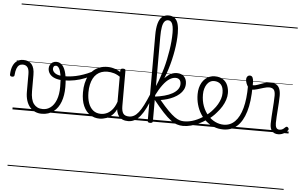

<svg xmlns="http://www.w3.org/2000/svg" viewBox="-145 -1245 3080 1971"><g transform="rotate(5 1394.5 -259.5)"><path d="M302 19Q266 19 235 5.5Q204 -8 181 -34.5Q158 -61 145 -101Q132 -141 132 -193V-374Q132 -424 114.5 -445.5Q97 -467 66 -467Q44 -467 28.5 -455.5Q13 -444 3.5 -418.5Q-6 -393 -9 -352Q-9 -343 -15 -338.5Q-21 -334 -33 -334Q-43 -334 -49.5 -338.5Q-56 -343 -56 -355Q-54 -408 -38.5 -443.5Q-23 -479 4 -497Q31 -515 67 -515Q96 -515 117.5 -506.5Q139 -498 154 -480Q169 -462 176.5 -435Q184 -408 184 -370V-204Q184 -160 192 -127Q200 -94 216 -73Q232 -52 255 -41Q278 -30 309 -30Q332 -30 351.5 -36.5Q371 -43 389 -56.5Q407 -70 421.5 -90.5Q436 -111 446.5 -138Q457 -165 462.5 -199Q468 -233 468 -273Q468 -349 460 -395.5Q452 -442 438 -463.5Q424 -485 408 -485Q396 -485 391.5 -495Q387 -505 391 -515Q395 -525 408 -525Q445 -525 470.5 -495.5Q496 -466 508.5 -410Q521 -354 521 -273Q521 -231 515 -193.5Q509 -156 497 -123.5Q485 -91 467 -65Q449 -39 424.5 -20Q400 -1 369.5 9Q339 19 302 19ZM0 571H604V581H0ZM0 -20H604V0H0ZM0 -505H604V-500H0ZM0 -1091H604V-1081H0Z M498 -342Q445 -342 408 -356Q371 -370 352.5 -395.5Q334 -421 334 -452Q334 -472 343 -488.5Q352 -505 368.5 -515Q385 -525 407 -525Q420 -525 424.5 -515Q429 -505 425 -495Q421 -485 407 -485Q391 -485 384.5 -475Q378 -465 378 -452Q378 -425 407.5 -405Q437 -385 499 -385Q538 -385 578 -390.5Q618 -396 657.5 -407.5Q697 -419 735.5 -435Q774 -451 810 -472Q822 -479 828.5 -472.5Q835 -466 835 -455.5Q835 -445 824 -439Q775 -408 721 -386Q667 -364 610.5 -353Q554 -342 498 -342ZM604 571H623V581H604ZM604 -20H623V0H604ZM604 -505H623V-500H604ZM604 -1091H623V-1081H604Z M899 17Q844 17 800 -12Q756 -41 731 -98Q706 -155 706 -238Q706 -288 715.5 -331Q725 -374 744 -408.5Q763 -443 790.5 -467.5Q818 -492 854.5 -505.5Q891 -519 936 -519Q974 -519 1010.5 -506.5Q1047 -494 1083 -470V-419Q1043 -449 1008 -459.5Q973 -470 937 -470Q905 -470 877.5 -460.5Q850 -451 828.5 -432Q807 -413 792.5 -385.5Q778 -358 770 -322Q762 -286 762 -242Q762 -180 778.5 -133Q795 -86 827.5 -59.5Q860 -33 909 -33Q943 -33 975 -49Q1007 -65 1033.5 -101.5Q1060 -138 1077 -202L1095 -159Q1074 -85 1040.5 -47Q1007 -9 969.5 4Q932 17 899 17ZM1195 17Q1161 17 1137 7Q1113 -3 1098 -22Q1083 -41 1075.5 -69Q1068 -97 1068 -132V-495Q1068 -506 1075 -510.5Q1082 -515 1096 -515Q1109 -515 1115 -510.5Q1121 -506 1121 -496V-133Q1121 -81 1138 -56Q1155 -31 1201 -31Q1208 -31 1212 -23.5Q1216 -16 1215.5 -7Q1215 2 1210.5 9.5Q1206 17 1195 17ZM622 571H1257V581H622ZM622 -20H1257V0H622ZM622 -505H1257V-500H622ZM622 -1091H1257V-1081H622Z M1192 17Q1180 17 1174.5 9.5Q1169 2 1170 -7Q1171 -16 1178.5 -23.5Q1186 -31 1198 -31Q1225 -31 1249 -44Q1273 -57 1296 -86Q1319 -115 1343.5 -163Q1368 -211 1397 -281Q1402 -293 1410 -293Q1418 -293 1424 -285.5Q1430 -278 1425 -266Q1399 -192 1372.5 -138.5Q1346 -85 1318 -50.5Q1290 -16 1259 0.5Q1228 17 1192 17ZM1257 571V581ZM1257 -20V0ZM1257 -505V-500ZM1257 -1091V-1081Z M1419 15Q1406 15 1400 10.5Q1394 6 1394 -4V-886Q1394 -959 1407 -1006.5Q1420 -1054 1446.5 -1077Q1473 -1100 1513 -1100Q1553 -1100 1577.5 -1079.5Q1602 -1059 1612.5 -1020Q1623 -981 1623 -926Q1623 -885 1619 -840Q1615 -795 1607 -747.5Q1599 -700 1587.5 -651Q1576 -602 1560.5 -552.5Q1545 -503 1525.5 -454Q1506 -405 1483 -358Q1460 -311 1433 -266L1418 -304Q1436 -340 1453 -380Q1470 -420 1485 -464Q1500 -508 1513 -554.5Q1526 -601 1536 -649Q1546 -697 1553.5 -744Q1561 -791 1565 -837Q1569 -883 1569 -926Q1569 -962 1564 -990Q1559 -1018 1546.5 -1034Q1534 -1050 1512 -1050Q1490 -1050 1475.5 -1032Q1461 -1014 1454 -975.5Q1447 -937 1447 -875V-4Q1447 6 1440 10.5Q1433 15 1419 15ZM1759 17Q1726 17 1695.5 7Q1665 -3 1630.5 -28.5Q1596 -54 1551.5 -101.5Q1507 -149 1447 -224H1441V-257Q1496 -264 1542.5 -276.5Q1589 -289 1623.5 -308.5Q1658 -328 1677 -353.5Q1696 -379 1696 -409Q1696 -438 1681.5 -453Q1667 -468 1640 -468Q1611 -468 1578.5 -447.5Q1546 -427 1512 -381.5Q1478 -336 1441 -262L1433 -315Q1461 -368 1493.5 -414.5Q1526 -461 1565 -489.5Q1604 -518 1651 -518Q1698 -518 1724.5 -490Q1751 -462 1751 -417Q1751 -383 1736.5 -355.5Q1722 -328 1697 -306.5Q1672 -285 1640 -269Q1608 -253 1574 -243Q1540 -233 1507 -228Q1561 -163 1600 -124Q1639 -85 1667.5 -65Q1696 -45 1719 -38Q1742 -31 1765 -31Q1776 -31 1781.5 -23.5Q1787 -16 1786 -7Q1785 2 1778.5 9.5Q1772 17 1759 17ZM1257 571H1821V581H1257ZM1257 -20H1821V0H1257ZM1257 -505H1821V-500H1257ZM1257 -1091H1821V-1081H1257Z M1759 17Q1746 17 1740.5 9.5Q1735 2 1736.5 -7Q1738 -16 1745.5 -23.5Q1753 -31 1765 -31Q1821 -31 1875 -52Q1929 -73 1973 -105Q1981 -110 1987.5 -107Q1994 -104 1998.5 -96.5Q2003 -89 2003 -80.5Q2003 -72 1996 -67Q1962 -43 1922 -24Q1882 -5 1840.5 6Q1799 17 1759 17ZM1821 571V581ZM1821 -20V0ZM1821 -505V-500ZM1821 -1091V-1081Z M1976 -106Q1999 -122 2019.5 -140.5Q2040 -159 2057 -180Q2081 -207 2098 -236.5Q2115 -266 2124.5 -295.5Q2134 -325 2134 -355Q2134 -414 2108 -442Q2082 -470 2036 -470Q2026 -470 2020.5 -477.5Q2015 -485 2016 -494.5Q2017 -504 2023 -511.5Q2029 -519 2040 -519Q2093 -519 2126 -496.5Q2159 -474 2174 -437Q2189 -400 2189 -358Q2189 -324 2177.5 -288.5Q2166 -253 2145 -218.5Q2124 -184 2095 -152Q2076 -129 2052.5 -108Q2029 -87 2004 -69ZM1821 571H2265V581H1821ZM1821 -20H2265V0H1821ZM1821 -505H2265V-500H1821ZM1821 -1091H2265V-1081H1821Z M2174 17Q2123 17 2078.5 0Q2034 -17 1997.5 -48Q1961 -79 1934.5 -121.5Q1908 -164 1894 -214.5Q1880 -265 1880 -321Q1880 -355 1887.5 -385.5Q1895 -416 1909 -440.5Q1923 -465 1943 -482.5Q1963 -500 1987.5 -509.5Q2012 -519 2040 -519Q2051 -519 2056 -511.5Q2061 -504 2060 -494.5Q2059 -485 2053 -477.5Q2047 -470 2036 -470Q2014 -470 1996 -459.5Q1978 -449 1964.5 -429.5Q1951 -410 1943 -383Q1935 -356 1935 -323Q1935 -257 1955 -203.5Q1975 -150 2009 -111.5Q2043 -73 2086 -52.5Q2129 -32 2174 -32Q2241 -32 2289 -80Q2337 -128 2362.5 -221.5Q2388 -315 2388 -451Q2388 -462 2395 -467Q2402 -472 2411.5 -471.5Q2421 -471 2428 -465Q2435 -459 2435 -449Q2435 -292 2403.5 -188.5Q2372 -85 2314 -34Q2256 17 2174 17ZM2265 571H2278V581H2265ZM2265 -20H2278V0H2265ZM2265 -505H2278V-500H2265ZM2265 -1091H2278V-1081H2265Z M2739 17Q2718 17 2702.5 10.5Q2687 4 2676 -8.5Q2665 -21 2659.5 -39.5Q2654 -58 2654 -84Q2654 -116 2656.5 -153.5Q2659 -191 2661.5 -230Q2664 -269 2666.5 -306Q2669 -343 2669 -374Q2669 -419 2653.5 -436.5Q2638 -454 2607 -454Q2582 -454 2549.5 -444Q2517 -434 2485 -424.5Q2453 -415 2427 -415Q2411 -415 2396.5 -431.5Q2382 -448 2372.5 -471.5Q2363 -495 2363 -514Q2363 -527 2367 -536.5Q2371 -546 2379 -552Q2387 -558 2398 -558Q2419 -558 2427.5 -539Q2436 -520 2436 -493Q2436 -486 2436 -478Q2436 -470 2436 -462Q2459 -460 2487 -471Q2515 -482 2548.5 -493Q2582 -504 2616 -504Q2652 -504 2675 -491Q2698 -478 2709.5 -449.5Q2721 -421 2721 -376Q2721 -345 2718.5 -308.5Q2716 -272 2713.5 -233.5Q2711 -195 2708.5 -160Q2706 -125 2706 -96Q2706 -64 2716 -47.5Q2726 -31 2748 -31Q2759 -31 2769 -34Q2779 -37 2789 -44.5Q2799 -52 2809 -62Q2816 -68 2822.5 -67.5Q2829 -67 2835 -60Q2841 -54 2842 -47.5Q2843 -41 2839 -34Q2828 -19 2811.5 -7Q2795 5 2776.5 11Q2758 17 2739 17ZM2277 571H2845V581H2277ZM2277 -20H2845V0H2277ZM2277 -505H2845V-500H2277ZM2277 -1091H2845V-1081H2277Z"/></g></svg>

Font: Playwrite PT Guides
Style: Regular
Weight: 400
Designer: Veronika Burian, José Scaglione
Foundry: TypeTogether
Version: Version 1.003